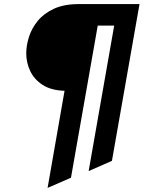

<svg xmlns="http://www.w3.org/2000/svg" viewBox="-20 -720 703 940"><path d="M213 200 296 -275.5Q230.5 -277.5 189 -304.2Q147.5 -331 128 -372.2Q108.5 -413.5 108.5 -459Q108.5 -497 121.8 -539.2Q135 -581.5 165 -618Q195 -654.5 244.2 -677.2Q293.5 -700 366 -700H663L528 67.5L414 117.5L539 -594.5H458.5L327.5 150Z"/></svg>

Font: Overpass SemiBold
Style: Italic
Weight: 600
Italic angle: -10°
Designer: Delve Withrington, Dave Bailey, Thomas Jockin
Foundry: Delve Fonts LLC
Version: Version 4.000